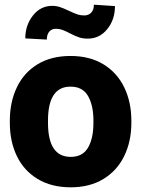

<svg xmlns="http://www.w3.org/2000/svg" viewBox="-20 -790 602 820"><path d="M355 -625Q334 -625 317.5 -630.5Q301 -636 280 -647Q261 -657 247.5 -662Q234 -667 218 -667Q201 -667 190.5 -655Q180 -643 180 -621L88 -626Q88 -682 120.5 -723.5Q153 -765 203 -765Q220 -765 235.5 -760Q251 -755 274 -744Q295 -734 309.5 -729Q324 -724 340 -724Q358 -724 369.5 -736Q381 -748 381 -770L471 -764Q471 -706 438 -665.5Q405 -625 355 -625ZM281 -551Q363 -551 421.5 -515.5Q480 -480 510.5 -417Q541 -354 541 -275V-265Q541 -186 510.5 -123.5Q480 -61 421.5 -25.5Q363 10 282 10Q200 10 141 -25.5Q82 -61 52 -123.5Q22 -186 22 -265V-275Q22 -354 52 -417Q82 -480 140.5 -515.5Q199 -551 281 -551ZM282 -120Q333 -120 356 -159.5Q379 -199 379 -265V-275Q379 -340 356 -380Q333 -420 281 -420Q185 -420 185 -275V-265Q185 -120 282 -120Z"/></svg>

Font: Freesentation 9 Black
Style: Regular
Weight: 900
Designer: glyphs from Roboto by Christian Robertson / Hangul glyphs from Noto Sans CJK(Source Han Sans) by Jang Soo-young and Kang
Foundry: PT&
Version: Version 2.001